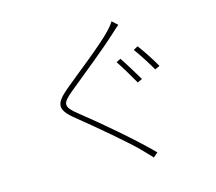

<svg xmlns="http://www.w3.org/2000/svg" viewBox="-112 -915 1224 1087"><g transform="rotate(-15 500.0 -371.5)"><path d="M622 -557 596 -544C621 -507 661 -440 682 -402L710 -415C688 -452 646 -522 622 -557ZM734 -600 708 -586C735 -549 773 -490 797 -448L825 -461C801 -504 759 -568 734 -600ZM628 -775C621 -762 602 -739 591 -728C525 -658 361 -533 290 -473C212 -407 198 -372 286 -302C379 -227 558 -77 611 -20C625 -4 647 16 660 32L687 9C593 -87 419 -235 314 -318C240 -376 242 -394 309 -450C388 -515 540 -636 612 -703C622 -712 649 -737 660 -746Z"/></g></svg>

Font: Noto Sans CJK Thin
Style: Regular
Weight: 100
Designer: Ryoko NISHIZUKA (kana & ideographs); Paul D. Hunt (Latin, Greek & Cyrillic); Wenlong ZHANG (bopomofo); Sandoll Communica
Foundry: Adobe Systems Incorporated
Version: Version 1.000;PS 1;hotconv 1.0.78;makeotf.lib2.5.61930